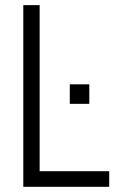

<svg xmlns="http://www.w3.org/2000/svg" viewBox="-20 -720 451 740"><path d="M69.8 0V-700.2H132.8V-60.1H400.9V0ZM249 -319.8V-395H324.2V-319.8Z"/></svg>

Font: Abel
Style: Regular
Weight: 400
Designer: Matthew Desmond
Foundry: Matthew Desmond
Version: Version 1.002